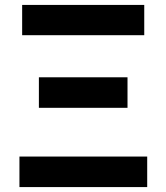

<svg xmlns="http://www.w3.org/2000/svg" viewBox="-20 -760 676 780"><path d="M59 0V-124H578V0ZM138 -322V-446H498V-322ZM70 -617V-740H566V-617Z"/></svg>

Font: Noto Sans Korean Bold
Style: Bold
Weight: 700
Designer: Ryoko NISHIZUKA  (kana & ideographs); Paul D. Hunt (Latin, Greek & Cyrillic); Wenlong ZHANG  (bopomofo); Sandoll Communi
Foundry: Adobe Systems Incorporated
Version: Version 1.000;PS 1;hotconv 1.0.78;makeotf.lib2.5.61930